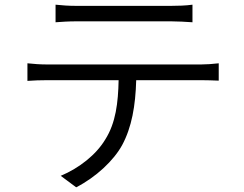

<svg xmlns="http://www.w3.org/2000/svg" viewBox="-20 -755 1040 819"><path d="M217 -735V-660C242 -662 273 -664 306 -664H710C738 -664 772 -662 801 -660V-735C773 -731 737 -730 710 -730H305C273 -730 245 -732 217 -735ZM97 -485V-410C125 -412 152 -413 183 -413H486C484 -317 474 -231 429 -160C390 -95 318 -38 239 -5L305 44C389 1 465 -70 501 -136C542 -212 558 -304 561 -413H837C861 -413 891 -412 913 -411V-485C889 -482 858 -480 837 -480H183C152 -480 124 -482 97 -485Z"/></svg>

Font: Source Han Sans JP Normal
Style: Regular
Weight: 350
Designer: Ryoko NISHIZUKA 西塚涼子 (kana, bopomofo & ideographs); Paul D. Hunt (Latin, Greek & Cyrillic); Sandoll Communications 산돌커뮤니
Foundry: Adobe
Version: Version 2.002;hotconv 1.0.116;makeotfexe 2.5.65601